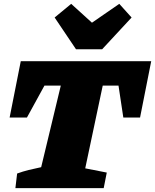

<svg xmlns="http://www.w3.org/2000/svg" viewBox="-20 -978 806 998"><path d="M766 -660 708 -367H621L596 -533H514L423 -103L535 -81L519 0H60L69 -76Q99 -87 129.5 -94.5Q160 -102 194 -109L296 -533H211L120 -367H30L88 -660ZM375 -722 264 -887 350 -958 458 -860 600 -958 664 -887 511 -722Z"/></svg>

Font: Piazzolla Black
Style: Italic
Weight: 900
Italic angle: -11.3°
Designer: Juan Pablo del Peral
Foundry: Huerta Tipografica
Version: Version 1.330